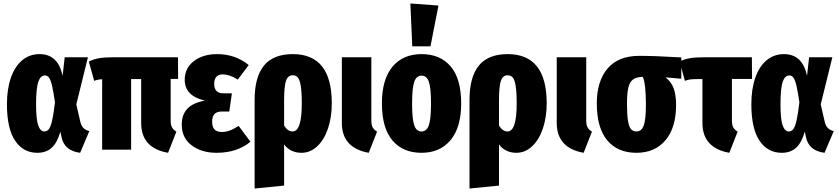

<svg xmlns="http://www.w3.org/2000/svg" viewBox="-20 -863 4839 1107"><path d="M341 -426 353 -533H487L420 -261L443 -161Q449 -136 462 -124Q475 -112 495 -107L442 18Q396 12 369 -11Q342 -34 334 -76L328 -104Q311 -42 279 -12Q247 18 195 18Q114 18 67 -52Q20 -122 20 -262Q20 -350 43 -415.5Q66 -481 108.5 -516Q151 -551 208 -551Q315 -551 341 -426ZM188 -262Q188 -174 200.5 -139.5Q213 -105 236 -105Q252 -105 262.5 -119.5Q273 -134 281 -170Q289 -206 297 -273Q288 -334 280.5 -367Q273 -400 263.5 -414Q254 -428 239 -428Q213 -428 200.5 -390.5Q188 -353 188 -262Z M997 -104 949 18Q794 -9 794 -154V-407H736V0H569V-406Q544 -405 523 -397L492 -508Q517 -521 549 -527Q581 -533 641 -533H1006L1007 -408H964V-168Q964 -143 971.5 -129Q979 -115 997 -104Z M1414 -488 1351 -404Q1325 -420 1304.5 -427Q1284 -434 1262 -434Q1240 -434 1227.5 -420Q1215 -406 1215 -380Q1215 -325 1267 -325H1317L1302 -220H1260Q1229 -220 1216 -205Q1203 -190 1203 -161Q1203 -132 1216.5 -117Q1230 -102 1260 -102Q1281 -102 1303.5 -110Q1326 -118 1356 -137L1424 -46Q1389 -16 1339.5 1Q1290 18 1229 18Q1142 18 1085 -25Q1028 -68 1028 -144Q1028 -202 1060 -236Q1092 -270 1161 -283Q1045 -310 1045 -403Q1045 -470 1097.5 -510.5Q1150 -551 1233 -551Q1336 -551 1414 -488Z M1893 -268Q1893 -187 1871 -122Q1849 -57 1809 -19.5Q1769 18 1718 18Q1655 18 1618 -30V207L1448 224V-286Q1448 -419 1502 -485Q1556 -551 1668 -551Q1893 -551 1893 -268ZM1720 -266Q1720 -333 1714 -368.5Q1708 -404 1697 -416.5Q1686 -429 1668 -429Q1640 -429 1629 -397.5Q1618 -366 1618 -282V-139Q1639 -105 1667 -105Q1720 -105 1720 -266Z M2121 -168Q2121 -143 2128.5 -129Q2136 -115 2154 -104L2106 18Q1951 -10 1951 -154V-533H2121Z M2639 -266Q2639 -129 2578 -55.5Q2517 18 2410 18Q2303 18 2242.5 -53.5Q2182 -125 2182 -267Q2182 -405 2242.5 -478Q2303 -551 2411 -551Q2518 -551 2578.5 -480Q2639 -409 2639 -266ZM2356 -267Q2356 -175 2368.5 -140Q2381 -105 2410 -105Q2440 -105 2452.5 -140.5Q2465 -176 2465 -266Q2465 -357 2452.5 -392Q2440 -427 2411 -427Q2381 -427 2368.5 -391.5Q2356 -356 2356 -267ZM2508 -831 2462 -596H2357L2346 -843Z M3132 -268Q3132 -187 3110 -122Q3088 -57 3048 -19.5Q3008 18 2957 18Q2894 18 2857 -30V207L2687 224V-286Q2687 -419 2741 -485Q2795 -551 2907 -551Q3132 -551 3132 -268ZM2959 -266Q2959 -333 2953 -368.5Q2947 -404 2936 -416.5Q2925 -429 2907 -429Q2879 -429 2868 -397.5Q2857 -366 2857 -282V-139Q2878 -105 2906 -105Q2959 -105 2959 -266Z M3360 -168Q3360 -143 3367.5 -129Q3375 -115 3393 -104L3345 18Q3190 -10 3190 -154V-533H3360Z M3908 -409 3817 -417Q3850 -392 3864 -354Q3878 -316 3878 -258Q3878 -127 3817 -54.5Q3756 18 3649 18Q3542 18 3481.5 -53.5Q3421 -125 3421 -267Q3421 -395 3483 -468Q3545 -541 3666 -541Q3753 -541 3887 -533L3908 -532ZM3704 -258Q3704 -381 3686 -420Q3651 -419 3631.5 -406Q3612 -393 3603.5 -360.5Q3595 -328 3595 -266Q3595 -203 3600.5 -168Q3606 -133 3617.5 -119Q3629 -105 3649 -105Q3679 -105 3691.5 -139.5Q3704 -174 3704 -258Z M4233 -104 4185 18Q4030 -10 4030 -154V-407H4003Q3974 -407 3960 -405Q3946 -403 3929 -397L3898 -508Q3923 -521 3955 -527Q3987 -533 4047 -533H4315L4316 -408H4200V-168Q4200 -143 4207.5 -129Q4215 -115 4233 -104Z M4633 -426 4645 -533H4779L4712 -261L4735 -161Q4741 -136 4754 -124Q4767 -112 4787 -107L4734 18Q4688 12 4661 -11Q4634 -34 4626 -76L4620 -104Q4603 -42 4571 -12Q4539 18 4487 18Q4406 18 4359 -52Q4312 -122 4312 -262Q4312 -350 4335 -415.5Q4358 -481 4400.5 -516Q4443 -551 4500 -551Q4607 -551 4633 -426ZM4480 -262Q4480 -174 4492.5 -139.5Q4505 -105 4528 -105Q4544 -105 4554.5 -119.5Q4565 -134 4573 -170Q4581 -206 4589 -273Q4580 -334 4572.5 -367Q4565 -400 4555.5 -414Q4546 -428 4531 -428Q4505 -428 4492.5 -390.5Q4480 -353 4480 -262Z"/></svg>

Font: Fira Sans Compressed ExtraBold
Style: Regular
Weight: 800
Width: 1
Designer: bBox Type GmbH & Carrois Corporate GbR & Edenspiekermann AG
Foundry: bBox Type GmbH & Carrois Corporate GbR & Edenspiekermann AG
Version: Version 4.301